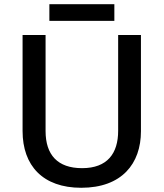

<svg xmlns="http://www.w3.org/2000/svg" viewBox="-20 -880 776 910"><path d="M522 -860H214V-781H522ZM648 -258V-714H540V-260C540 -153 489 -83 369 -83C253 -83 196 -146 196 -259V-714H87V-259C87 -95 183 10 365 10C557 10 648 -104 648 -258Z"/></svg>

Font: Noto Sans Georgian Medium
Style: Regular
Weight: 500
Designer: Monotype Design Team, Akaki Razmadze
Foundry: Google LLC
Version: Version 2.005